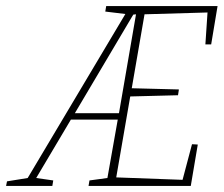

<svg xmlns="http://www.w3.org/2000/svg" viewBox="-79 -611 735 631"><path d="M615 -465H596L603 -570L396 -564L354 -321L509 -317L506 -298L349 -294L303 -28L521 -20L552 -137L571 -136L548 0H212L215 -18L274 -26L308 -218H154L40 -26L96 -18L93 0H-59L-56 -15L12 -26L333 -565L267 -573L270 -591H636ZM368 -564 359 -563 167 -239H312Z"/></svg>

Font: Grenze Thin
Style: Italic
Weight: 250
Italic angle: -10°
Designer: Renata Polastri
Foundry: Omnibus-Type
Version: Version 1.002; ttfautohint (v1.8)